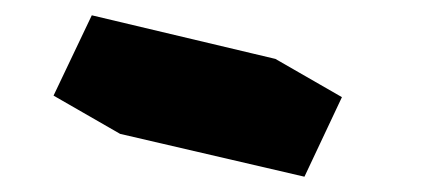

<svg xmlns="http://www.w3.org/2000/svg" viewBox="-20 -950 560 251"><path d="M186 -880 427 -823 378 -719 137 -775ZM427 -823 186 -880 100 -930 340 -873ZM186 -880 137 -775 50 -825 100 -930Z"/></svg>

Font: Nabla Normal
Style: Regular
Weight: 400
Designer: Arthur Reinders Folmer
Version: Version 1.000